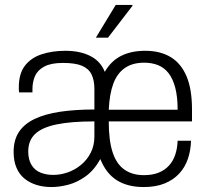

<svg xmlns="http://www.w3.org/2000/svg" viewBox="-20 -743 834 775"><path d="M188 12Q155 12 127.5 3.5Q100 -5 79 -22Q58 -39 46.5 -66Q35 -93 35 -130Q35 -178 56.5 -210.5Q78 -243 120 -263Q162 -283 223 -292Q284 -301 361 -301V-385Q361 -419 349.5 -442.5Q338 -466 311 -477.5Q284 -489 234 -489Q186 -489 159 -474.5Q132 -460 121.5 -436.5Q111 -413 111 -383V-370H57Q56 -375 56 -380Q56 -385 56 -391Q56 -445 80 -477Q104 -509 147 -523.5Q190 -538 244 -538Q303 -538 344.5 -517Q386 -496 403 -453Q428 -497 469 -517.5Q510 -538 566 -538Q627 -538 669 -512.5Q711 -487 733 -435Q755 -383 755 -301V-253H419Q419 -176 434.5 -128.5Q450 -81 482 -58.5Q514 -36 561 -36Q595 -36 620 -46Q645 -56 662 -74.5Q679 -93 687.5 -119Q696 -145 697 -175H751Q750 -136 738.5 -102Q727 -68 703.5 -42.5Q680 -17 644.5 -2.5Q609 12 560 12Q495 12 451.5 -15.5Q408 -43 385 -101Q360 -56 326 -31.5Q292 -7 256 2.5Q220 12 188 12ZM195 -37Q224 -37 253 -47Q282 -57 306.5 -77Q331 -97 346 -126Q361 -155 361 -192V-253Q266 -253 207 -240.5Q148 -228 121 -201.5Q94 -175 94 -132Q94 -99 107 -77.5Q120 -56 143 -46.5Q166 -37 195 -37ZM419 -300H697Q697 -352 687.5 -388.5Q678 -425 660.5 -447.5Q643 -470 618 -480Q593 -490 562 -490Q515 -490 484 -468.5Q453 -447 437.5 -405.5Q422 -364 419 -300ZM367 -591 447 -723H514L515 -720L416 -591Z"/></svg>

Font: Archivo SemiCondensed ExtraLight
Style: Regular
Weight: 250
Width: 4
Designer: Hector Gatti
Foundry: Omnibus-Type
Version: Version 2.001